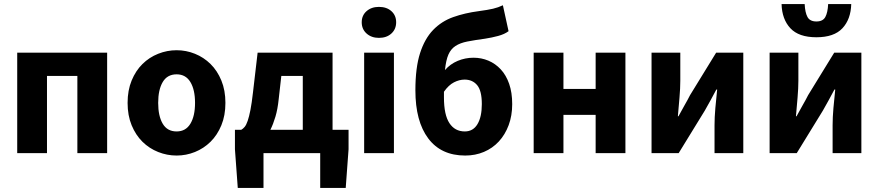

<svg xmlns="http://www.w3.org/2000/svg" viewBox="-20 -756 4338 948"><path d="M65 0V-496H509V0H362V-381H212V0Z M852 12Q805 12 761 -5.5Q717 -23 683.5 -56Q650 -89 630 -137.5Q610 -186 610 -248Q610 -310 630 -358.5Q650 -407 683.5 -440Q717 -473 761 -490.5Q805 -508 852 -508Q899 -508 942.5 -490.5Q986 -473 1019.5 -440Q1053 -407 1073 -358.5Q1093 -310 1093 -248Q1093 -186 1073 -137.5Q1053 -89 1019.5 -56Q986 -23 942.5 -5.5Q899 12 852 12ZM852 -107Q897 -107 920 -145Q943 -183 943 -248Q943 -313 920 -351Q897 -389 852 -389Q806 -389 783.5 -351Q761 -313 761 -248Q761 -183 783.5 -145Q806 -107 852 -107Z M1281 0V172H1154L1140 -19V-115H1171Q1180 -120 1188 -129.5Q1196 -139 1203 -159.5Q1210 -180 1216.5 -213Q1223 -246 1229 -299L1252 -496H1622V-115H1701V-19L1687 172H1561V0ZM1356 -266Q1351 -217 1340 -180Q1329 -143 1315 -115H1475V-381H1369Z M1778 0V-496H1925V0ZM1851 -569Q1814 -569 1790 -590.5Q1766 -612 1766 -646Q1766 -680 1790 -701Q1814 -722 1851 -722Q1889 -722 1912.5 -701Q1936 -680 1936 -646Q1936 -612 1912.5 -590.5Q1889 -569 1851 -569Z M2277 12Q2158 12 2094.5 -72.5Q2031 -157 2031 -310Q2031 -422 2054 -493.5Q2077 -565 2118.5 -608Q2160 -651 2217.5 -671.5Q2275 -692 2344 -701Q2389 -707 2414.5 -713Q2440 -719 2463 -730L2491 -602Q2471 -587 2439.5 -578.5Q2408 -570 2375 -565Q2323 -558 2287.5 -551Q2252 -544 2229 -529Q2206 -514 2194 -486.5Q2182 -459 2177 -410Q2203 -440 2240 -455.5Q2277 -471 2318 -471Q2357 -471 2391.5 -456.5Q2426 -442 2452.5 -413.5Q2479 -385 2494 -342Q2509 -299 2509 -242Q2509 -185 2491.5 -138Q2474 -91 2443 -57.5Q2412 -24 2369.5 -6Q2327 12 2277 12ZM2275 -107Q2316 -107 2337.5 -143Q2359 -179 2359 -242Q2359 -308 2336 -335.5Q2313 -363 2274 -363Q2248 -363 2221.5 -349.5Q2195 -336 2172 -303V-275Q2172 -189 2199 -148Q2226 -107 2275 -107Z M2615 0V-496H2762V-317H2921V-496H3068V0H2921V-189H2762V0Z M3197 0V-496H3339V-358Q3339 -321 3335 -274.5Q3331 -228 3327 -182H3330Q3342 -205 3359 -234.5Q3376 -264 3387 -286L3516 -496H3650V0H3508V-138Q3508 -176 3512 -222Q3516 -268 3521 -314H3517Q3505 -291 3488.5 -261Q3472 -231 3460 -210L3331 0Z M3780 0V-496H3922V-358Q3922 -321 3918 -274.5Q3914 -228 3910 -182H3913Q3925 -205 3942 -234.5Q3959 -264 3970 -286L4099 -496H4233V0H4091V-138Q4091 -176 4095 -222Q4099 -268 4104 -314H4100Q4088 -291 4071.5 -261Q4055 -231 4043 -210L3914 0ZM4011 -572Q3924 -572 3882.5 -616.5Q3841 -661 3839 -736H3953Q3955 -694 3967 -672Q3979 -650 4011 -650Q4043 -650 4055 -672Q4067 -694 4069 -736H4183Q4181 -661 4139.5 -616.5Q4098 -572 4011 -572Z"/></svg>

Font: Giro Regular
Style: Bold
Weight: 700
Designer: Paul D. Hunt
Foundry: Adobe Systems Incorporated
Version: Version 1.000;PS 1.0;hotconv 1.0.88;makeotf.lib2.5.647800